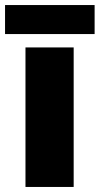

<svg xmlns="http://www.w3.org/2000/svg" viewBox="-34 -741 395 761"><path d="M258 0H67V-553H258ZM341 -721V-606H-14V-721Z"/></svg>

Font: Noto Sans Syriac Western Black
Style: Regular
Weight: 900
Designer: Patrick Giasson and the Monotype Design Team
Foundry: Monotype Imaging Inc.
Version: Version 3.000; ttfautohint (v1.8.4.7-5d5b)